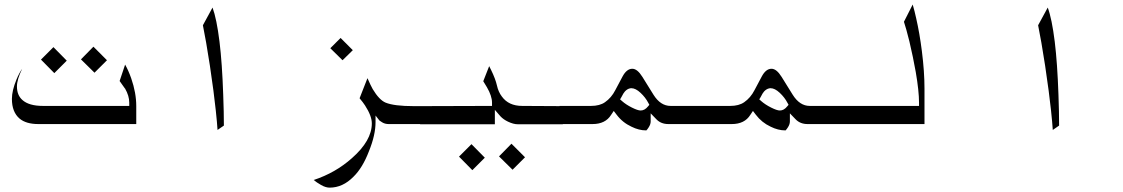

<svg xmlns="http://www.w3.org/2000/svg" viewBox="-20 -569 5017 858"><path d="M278.3 -297.9 222.7 -242.2 163.1 -302.7 218.8 -358.4ZM458 -299.8 402.3 -244.1 341.8 -303.7 397.5 -360.4ZM151.4 -14.6Q96.7 -14.6 67.4 -39.1Q33.2 -68.4 33.2 -127Q33.2 -164.1 53.7 -213.9Q65.4 -242.2 79.1 -261.7Q55.7 -213.9 55.7 -182.6Q55.7 -143.6 80.1 -122.1Q109.4 -95.7 171.9 -95.7H557.6V-110.4Q557.6 -140.6 539.1 -172.9V-173.8H538.1L514.6 -207L539.1 -280.3Q553.7 -254.9 566.4 -218.8Q588.9 -154.3 588.9 -94.7V-14.6Z M980.5 -7.8 952.1 11.7Q950.2 -20.5 944.3 -75.2Q936.5 -151.4 918 -275.4Q900.4 -389.6 886.7 -456.1L929.7 -535.2Q948.2 -485.4 960.9 -382.8Q972.7 -287.1 977.5 -145.5Q980.5 -66.4 980.5 -7.8Z M1556.6 -344.7 1510.7 -299.8 1456.1 -353.5 1502 -399.4ZM1864.3 -14.6H1716.8Q1700.2 -14.6 1687.5 -22.5Q1677.7 -28.3 1675.8 -30.3L1658.2 -52.7V-23.4Q1658.2 34.2 1628.9 106.4Q1600.6 180.7 1559.6 220.7Q1511.7 269.5 1453.1 269.5Q1435.5 269.5 1415 257.8Q1394.5 246.1 1381.8 235.4Q1479.5 203.1 1552.7 137.7Q1641.6 59.6 1641.6 -17.6Q1641.6 -50.8 1611.3 -97.7Q1602.5 -111.3 1586.9 -129.9L1622.1 -219.7Q1636.7 -186.5 1645.5 -170.9Q1674.8 -122.1 1703.1 -110.4Q1741.2 -94.7 1830.1 -94.7Q1846.7 -94.7 1864.3 -94.7Z M2146.5 135.7 2090.8 191.4 2031.2 130.9 2086.9 75.2ZM2326.2 133.8 2270.5 189.5 2210 129.9 2265.6 73.2ZM1857.4 -13.7V-94.7L2178.7 -95.7V-110.4Q2178.7 -139.6 2156.2 -178.7Q2150.4 -188.5 2139.6 -206.1L2166 -273.4Q2170.9 -263.7 2174.8 -255.9Q2194.3 -215.8 2200.7 -187Q2207 -158.2 2222.7 -137.7Q2252.9 -95.7 2313.5 -95.7L2495.1 -94.7V-13.7H2293.9Q2274.4 -13.7 2250 -25.4Q2229.5 -35.2 2216.8 -48.8L2191.4 -78.1V-13.7Z M3116.2 -14.6H2966.8Q2933.6 -14.6 2913.1 -36.1Q2913.1 -36.1 2887.7 -62.5V-26.4Q2887.7 -13.7 2878.9 0Q2872.1 10.7 2869.1 12.7Q2869.1 12.7 2869.1 13.7Q2868.2 13.7 2867.2 13.7Q2835 13.7 2801.8 -2.9Q2761.7 -21.5 2735.4 -56.6L2722.7 -73.2L2710.9 -55.7Q2685.5 -14.6 2627.9 -14.6H2480.5V-95.7H2621.1Q2660.2 -95.7 2683.6 -112.3Q2711.9 -131.8 2729.5 -166L2761.7 -226.6Q2780.3 -261.7 2805.7 -261.7Q2828.1 -261.7 2850.6 -225.6L2900.4 -145.5Q2931.6 -95.7 2976.6 -95.7H3116.2ZM2842.8 -75.2Q2861.3 -75.2 2876 -93.8L2881.8 -100.6L2877 -109.4Q2864.3 -133.8 2842.3 -154.3Q2820.3 -174.8 2801.8 -174.8Q2800.8 -174.8 2799.3 -174.8Q2797.9 -174.8 2796.4 -174.3Q2794.9 -173.8 2793.9 -173.8Q2782.2 -170.9 2772.5 -160.2Q2766.6 -154.3 2756.8 -134.8L2751 -125L2759.8 -117.2Q2777.3 -101.6 2803.7 -88.4Q2830.1 -75.2 2842.8 -75.2Z M3738.3 -14.6H3588.9Q3555.7 -14.6 3535.2 -36.1Q3535.2 -36.1 3509.8 -62.5V-26.4Q3509.8 -13.7 3501 0Q3494.1 10.7 3491.2 12.7Q3491.2 12.7 3491.2 13.7Q3490.2 13.7 3489.3 13.7Q3457 13.7 3423.8 -2.9Q3383.8 -21.5 3357.4 -56.6L3344.7 -73.2L3333 -55.7Q3307.6 -14.6 3250 -14.6H3102.5V-95.7H3243.2Q3282.2 -95.7 3305.7 -112.3Q3334 -131.8 3351.6 -166L3383.8 -226.6Q3402.3 -261.7 3427.7 -261.7Q3450.2 -261.7 3472.7 -225.6L3522.5 -145.5Q3553.7 -95.7 3598.6 -95.7H3738.3ZM3464.8 -75.2Q3483.4 -75.2 3498 -93.8L3503.9 -100.6L3499 -109.4Q3486.3 -133.8 3464.4 -154.3Q3442.4 -174.8 3423.8 -174.8Q3422.9 -174.8 3421.4 -174.8Q3419.9 -174.8 3418.5 -174.3Q3417 -173.8 3416 -173.8Q3404.3 -170.9 3394.5 -160.2Q3388.7 -154.3 3378.9 -134.8L3373 -125L3381.8 -117.2Q3399.4 -101.6 3425.8 -88.4Q3452.1 -75.2 3464.8 -75.2Z M4111.3 -14.6H3723.6V-95.7H4086.9V-110.4Q4086.9 -162.1 4072.3 -247.1Q4060.5 -313.5 4043.9 -383.8Q4029.3 -442.4 4019.5 -471.7L4058.6 -548.8Q4067.4 -518.6 4074.2 -487.3Q4089.8 -418.9 4099.6 -340.8Q4111.3 -249 4111.3 -172.9Z M4712.9 -7.8 4684.6 11.7Q4682.6 -20.5 4676.8 -75.2Q4668.9 -151.4 4650.4 -275.4Q4632.8 -389.6 4619.1 -456.1L4662.1 -535.2Q4680.7 -485.4 4693.4 -382.8Q4705.1 -287.1 4710 -145.5Q4712.9 -66.4 4712.9 -7.8Z"/></svg>

Font: Thabit
Style: Regular
Weight: 500
Designer: Regenerated by Nadim Shaikli
Foundry: MAK Alagha
Version: 0.01